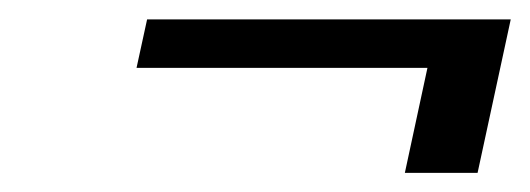

<svg xmlns="http://www.w3.org/2000/svg" viewBox="-20 -520 547 198"><path d="M131.7 -500 120.8 -450H420.8L397.5 -341.7H472.5L506.7 -500Z"/></svg>

Font: BoonHome
Style: Book Oblique
Weight: 400
Italic angle: -12°
Designer: Sungsit Sawaiwan
Foundry: Sungsit Sawaiwan
Version: Version 0.2